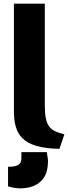

<svg xmlns="http://www.w3.org/2000/svg" viewBox="-20 -800 372 1050"><path d="M97 67V32H236C239 50 241 63 242 71C243 81 242 87 242 91C240 192 171 228 96 230C88 230 80 230 71 229C54 227 35 223 24 219V112C70 112 97 103 97 67ZM332 -65 305 14C99 10 56 -65 56 -196V-780H225V-225C225 -105 254 -86 332 -65Z"/></svg>

Font: Repo ExtraBold
Style: Bold
Weight: 700
Designer: Stefan Peev
Foundry: Context Ltd
Version: Version 1.502